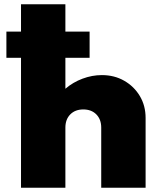

<svg xmlns="http://www.w3.org/2000/svg" viewBox="-20 -880 770 900"><path d="M78.5 0H286.5V-282Q286.5 -320.5 309.5 -343.8Q332.5 -367 370.5 -367Q408.5 -367 431.5 -343.8Q454.5 -320.5 454.5 -282V0H662.5V-327Q662.5 -384.5 635.5 -429.8Q608.5 -475 562.2 -501.5Q516 -528 457.5 -528Q411.5 -528 366.8 -511.2Q322 -494.5 286.5 -464V-609H400V-732H286.5V-860H78.5V-732H10V-609H78.5Z"/></svg>

Font: Spartan Black
Style: Regular
Weight: 900
Designer: Matt Bailey, Mirko Velimirovic
Foundry: Matt Bailey
Version: Version 1.003; ttfautohint (v1.8.3)